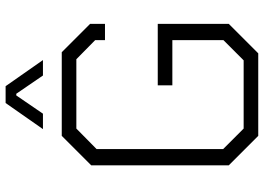

<svg xmlns="http://www.w3.org/2000/svg" viewBox="-148 -792 940 684"><g transform="rotate(-90 322.0 -450.0)"><path d="M75 -105V-595L180 -700H478L579 -599V-546H521V-581L453 -648H206L133 -576V-125L206 -52H449L521 -124V-306H360V-358H579V-105L474 0H180ZM297 -900H357L450 -767H395L330 -862H324L259 -767H204Z"/></g></svg>

Font: Chakra Petch Light
Style: Regular
Weight: 300
Designer: Katatrad Aksorn Co.,Ltd.
Foundry: Cadson Demak Co.,Ltd.
Version: Version 1.000; ttfautohint (v1.6)